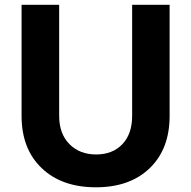

<svg xmlns="http://www.w3.org/2000/svg" viewBox="-20 -777 805 808"><path d="M229 -289.1Q229 -214.4 272 -170.7Q314.9 -127 384.8 -127Q453.6 -127 494.9 -170.2Q536.1 -213.4 536.1 -289.1V-756.8H693.8V-289.1Q693.8 -150.4 610.4 -69.6Q526.9 11.2 383.8 11.2Q239.7 11.2 155.3 -69.6Q70.8 -150.4 70.8 -289.1V-756.8H229Z"/></svg>

Font: Montserrat arm SemiBold
Style: Regular
Weight: 600
Designer: Julieta Ulanovsky
Foundry: Julieta Ulanovsky
Version: Version 6.000;PS 006.000;hotconv 1.0.88;makeotf.lib2.5.64775